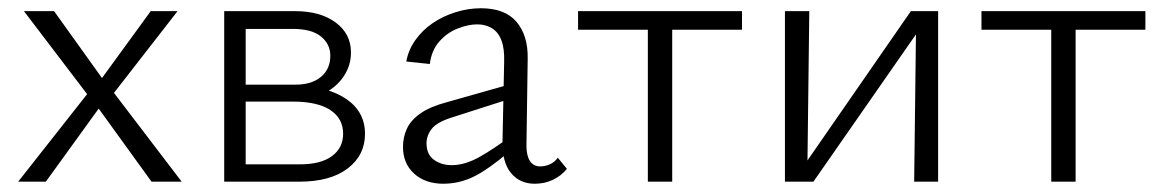

<svg xmlns="http://www.w3.org/2000/svg" viewBox="-20 -440 2818 465"><path d="M24 0 191 -212 38 -413H111L227 -251L345 -413H410L256 -215L420 0H347L219 -177L91 0Z M523 0V-413H695Q756 -413 793 -385.5Q830 -358 830 -313Q830 -281 812 -254.5Q794 -228 763 -213Q732 -198 690 -198L699 -231Q774 -231 819 -200Q864 -169 864 -116Q864 -64 822 -32Q780 0 705 0ZM575 -42H707Q757 -42 784 -62Q811 -82 811 -116Q811 -153 780 -173.5Q749 -194 688 -194H559V-235H696Q735 -235 757.5 -254Q780 -273 780 -305Q780 -333 757.5 -351.5Q735 -370 689 -370H575Z M1275 5Q1239 5 1217.5 -21Q1196 -47 1197 -98L1201 -290Q1202 -322 1194.5 -342Q1187 -362 1171.5 -371.5Q1156 -381 1136 -381Q1114 -381 1088.5 -371Q1063 -361 1044 -339.5Q1025 -318 1021 -285L964 -291Q969 -319 986 -343Q1003 -367 1028 -384Q1053 -401 1083.5 -410.5Q1114 -420 1145 -420Q1203 -420 1231 -387Q1259 -354 1258 -298L1255 -87Q1255 -63 1263.5 -50Q1272 -37 1288 -37Q1300 -37 1311.5 -42Q1323 -47 1331 -58L1353 -31Q1339 -14 1319 -4.5Q1299 5 1275 5ZM1054 5Q1010 5 983 -19.5Q956 -44 956 -84Q956 -108 965.5 -128.5Q975 -149 998.5 -165.5Q1022 -182 1064 -193L1230 -240L1235 -207L1079 -157Q1039 -145 1026 -128.5Q1013 -112 1013 -93Q1013 -66 1031 -53Q1049 -40 1074 -40Q1106 -40 1141.5 -60Q1177 -80 1221 -113L1233 -91Q1190 -50 1146 -22.5Q1102 5 1054 5Z M1549 0V-413H1608V0ZM1380 -368V-413H1777V-368Z M2194 0 2199 -413H2252V0ZM1881 0V-413H1940L1935 0ZM1918 0V-26L2186 -413H2218V-385L1950 0Z M2526 0V-413H2585V0ZM2357 -368V-413H2754V-368Z"/></svg>

Font: Ysabeau Office Light
Style: Regular
Weight: 300
Designer: Christian Thalmann (Catharsis Fonts)
Version: Version 2.001;gftools[0.9.30]; featfreeze: tnum,lnum,ss02